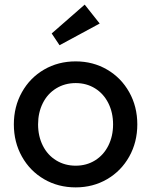

<svg xmlns="http://www.w3.org/2000/svg" viewBox="-20 -802 655 832"><path d="M40 -263Q40 -340 75 -402.5Q110 -465 171 -500.5Q232 -536 308 -536Q383 -536 444 -500.5Q505 -465 540 -402.5Q575 -340 575 -263Q575 -186 540 -123.5Q505 -61 444 -25.5Q383 10 308 10Q232 10 171 -25.5Q110 -61 75 -123.5Q40 -186 40 -263ZM470 -263Q470 -314 449.5 -355Q429 -396 392 -419Q355 -442 308 -442Q261 -442 223.5 -419Q186 -396 165.5 -355Q145 -314 145 -263Q145 -212 165.5 -171Q186 -130 223.5 -107Q261 -84 308 -84Q355 -84 392 -107Q429 -130 449.5 -171Q470 -212 470 -263ZM204 -657 347 -782 412 -700 238 -606Z"/></svg>

Font: Easer Grotesk Variable
Style: Regular
Weight: 400
Designer: Boardeaser, Bonnie Shaver-Troup, Thomas Jockin
Foundry: Lexend
Version: Version 1.001;Glyphs 3.1.2 (3151)